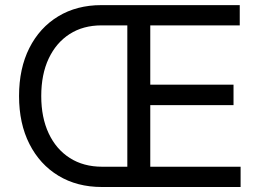

<svg xmlns="http://www.w3.org/2000/svg" viewBox="-20 -748 1041 768"><path d="M387.2 0Q288.1 0 213.6 -45.2Q139.2 -90.3 97.7 -172.1Q56.2 -253.9 56.2 -363.8Q56.2 -474.1 97.4 -555.9Q138.7 -637.7 212.9 -682.6Q287.1 -727.5 385.3 -727.5H525.9V-646.5H386.2Q312.5 -646.5 258.5 -611.8Q204.6 -577.1 174.8 -513.9Q145 -450.7 145 -363.8Q145 -277.8 174.8 -214.4Q204.6 -150.9 259.3 -116Q314 -81.1 388.7 -81.1H524.9V0ZM489.3 0V-727.5H939V-646.5H581.1V-409.2H914.1V-327.6H581.1V-81.1H942.4V0Z"/></svg>

Font: Inter 18pt
Style: Regular
Weight: 400
Designer: Rasmus Andersson
Foundry: rsms
Version: Version 4.001;git-66647c0bb